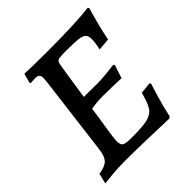

<svg xmlns="http://www.w3.org/2000/svg" viewBox="-178 -784 927 927"><g transform="rotate(-45 285.5 -320.0)"><path d="M267 -56Q341 -56 374 -64Q407 -72 423 -95.5Q439 -119 453 -175L512 -181L516 -174Q511 -159 495.5 -107.5Q480 -56 468 0L460 7Q429 6 330 3Q231 0 167 0Q118 0 74.5 4Q31 8 19 10L32 -43Q75 -49 92.5 -67Q110 -85 115 -128L166 -535Q168 -553 168 -559Q168 -576 161.5 -582.5Q155 -589 138 -589Q129 -589 119.5 -588Q110 -587 107 -587L104 -592L117 -641Q132 -640 174.5 -639Q217 -638 268 -638Q466 -638 559 -650L563 -643Q561 -637 554.5 -614.5Q548 -592 538 -552.5Q528 -513 520 -472L457 -467Q459 -473 462.5 -493.5Q466 -514 466 -529Q466 -551 455.5 -561Q445 -571 419 -574Q393 -577 335 -577Q304 -577 292.5 -575Q281 -573 276.5 -566.5Q272 -560 269 -541L241 -359L336 -358Q357 -358 397.5 -362Q438 -366 451 -368L456 -362L434 -294Q421 -295 383 -296Q345 -297 303 -297Q269 -297 229 -290Q222 -235 214 -190Q202 -115 202 -94Q202 -69 215 -62.5Q228 -56 267 -56Z"/></g></svg>

Font: Alegreya SC Medium
Style: Italic
Weight: 500
Italic angle: -7°
Designer: Juan Pablo del Peral
Foundry: Huerta Tipografica
Version: Version 2.007; ttfautohint (v1.6)